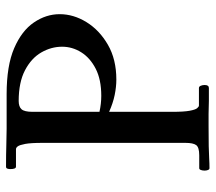

<svg xmlns="http://www.w3.org/2000/svg" viewBox="-59 -654 715 637"><g transform="rotate(-90 298.5 -335.5)"><path d="M246 -121Q246 -83 249.5 -64Q253 -45 258 -39Q263 -33 267 -33H325Q330 -33 332.5 -27Q335 -21 335 -14Q335 0 325 0H282Q272 0 261 -0.5Q250 -1 239 -1H199Q157 -1 132 -0.5Q107 0 91 1Q75 2 59 2Q55 2 53 -3Q51 -8 51 -14Q51 -21 53 -26.5Q55 -32 59 -32H102Q128 -32 135.5 -42Q143 -52 143 -78V-552Q143 -591 139.5 -609.5Q136 -628 131.5 -634Q127 -640 122 -640H64Q56 -640 56 -659Q56 -664 57.5 -668.5Q59 -673 64 -673Q105 -673 136.5 -672Q168 -671 190 -671H305Q399 -671 457 -646Q515 -621 542.5 -580.5Q570 -540 570 -495Q570 -449 543.5 -406Q517 -363 468.5 -335Q420 -307 353 -307Q329 -307 302 -312.5Q275 -318 246 -331ZM462 -487Q462 -523 443 -556Q424 -589 384 -610Q344 -631 282 -631Q263 -631 254.5 -621.5Q246 -612 246 -585V-363Q273 -357 299 -357Q353 -357 389 -375.5Q425 -394 443.5 -423.5Q462 -453 462 -487Z"/></g></svg>

Font: Sedan SC
Style: Regular
Weight: 400
Designer: Sebastian Salazar
Foundry: Sebastian Salazar
Version: Version 1.100; ttfautohint (v1.8.4.7-5d5b)